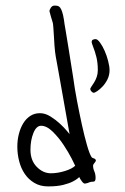

<svg xmlns="http://www.w3.org/2000/svg" viewBox="-20 -734 446 687"><path d="M323 -161Q323 -156 318.5 -151.5Q314 -147 313 -142Q313 -131 317.5 -121Q322 -111 322 -97Q322 -84 314 -84Q304 -84 299.5 -81.5Q295 -79 284 -77Q278 -77 271 -88Q267 -93 264 -100Q264 -101 258.5 -96Q253 -91 240.5 -84.5Q228 -78 206.5 -72.5Q185 -67 152 -67Q124 -67 103 -79.5Q82 -92 68.5 -112Q55 -132 48.5 -157.5Q42 -183 42 -209Q42 -233 47.5 -254.5Q53 -276 63 -292.5Q73 -309 88 -319Q103 -329 123 -329Q142 -329 161 -317Q180 -305 195 -291Q210 -277 219.5 -265.5Q229 -254 229 -254Q215 -332 204 -395Q199 -422 194.5 -448.5Q190 -475 186 -496Q182 -517 179.5 -531.5Q177 -546 177 -549Q176 -555 175 -570.5Q174 -586 173 -603Q172 -620 171 -634Q170 -648 169 -652Q166 -662 161.5 -677Q157 -692 157 -694Q157 -699 162 -706.5Q167 -714 175 -714Q181 -714 186 -713Q191 -712 195 -707Q199 -702 202.5 -691.5Q206 -681 209 -662Q210 -652 215 -624Q220 -596 225 -563Q230 -530 235 -500Q240 -470 242 -456Q247 -418 255.5 -373.5Q264 -329 273 -288Q282 -247 291 -215.5Q300 -184 307 -173Q309 -169 315 -167.5Q321 -166 323 -161ZM249 -141Q248 -144 236.5 -166.5Q225 -189 207.5 -215.5Q190 -242 168.5 -263Q147 -284 127 -284Q110 -284 99.5 -258Q89 -232 89 -198Q89 -160 111.5 -137Q134 -114 162 -114Q186 -114 212 -122Q238 -130 249 -141ZM372 -483Q372 -465 364.5 -450Q357 -435 347 -424.5Q337 -414 328 -408Q319 -402 315 -402Q312 -402 307.5 -406.5Q303 -411 303 -417Q303 -418 307 -424Q311 -430 316.5 -438.5Q322 -447 326 -458.5Q330 -470 330 -483Q330 -509 325 -529.5Q320 -550 312 -570Q311 -573 309.5 -577Q308 -581 308 -583Q308 -590 312.5 -592Q317 -594 322 -594Q329 -594 338 -581.5Q347 -569 354.5 -552Q362 -535 367 -515.5Q372 -496 372 -483Z"/></svg>

Font: Reenie Beanie
Style: Regular
Weight: 500
Designer: James Grieshaber
Foundry: James Grieshaber
Version: Version 1.000